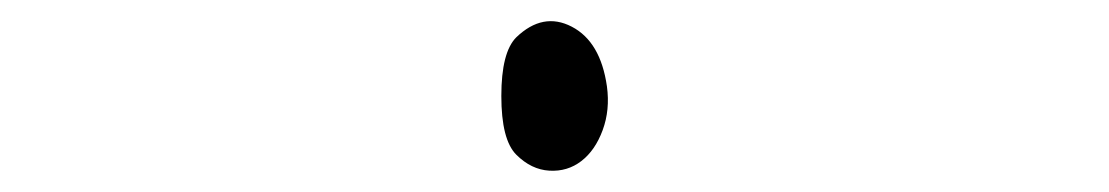

<svg xmlns="http://www.w3.org/2000/svg" viewBox="-20 -483 1040 180"><path d="M464 -448Q489 -472 516 -458Q543 -444 549 -402Q552 -380 545 -361Q538 -342 525 -332Q512 -322 495 -323Q478 -324 464 -338Q450 -352 450 -393Q450 -434 464 -448Z"/></svg>

Font: sitelen Majeka pi alasa wan taso
Style: Regular
Weight: 400
Designer: jan Majeka
Version: Version 1.0